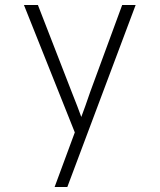

<svg xmlns="http://www.w3.org/2000/svg" viewBox="-20 -570 640 770"><path d="M199 180 280 -39 76 -550H132L268 -200Q279 -172 290 -144Q301 -116 306 -101Q312 -116 322 -144.5Q332 -173 342 -202L470 -550H524L250 180Z"/></svg>

Font: JetBrains Mono NL Thin
Style: Regular
Weight: 100
Monospace: yes
Designer: Philipp Nurullin, Konstantin Bulenkov
Foundry: JetBrains
Version: Version 2.305; ttfautohint (v1.8.4.7-5d5b)